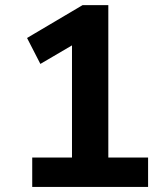

<svg xmlns="http://www.w3.org/2000/svg" viewBox="-20 -739 646 759"><path d="M107.4 0V-116.2H264.6V-559.6L139.6 -486.3L86.9 -588.9L306.6 -718.8H408.2V-116.2H565.4V0Z"/></svg>

Font: Min Sans Bold
Style: Regular
Weight: 700
Designer: Jinseong-Kim, NotoSansCJK, Nunito
Foundry: Jinseong-Kim
Version: Version 1.400;Glyphs 3.1.2 (3151)